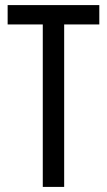

<svg xmlns="http://www.w3.org/2000/svg" viewBox="-20 -734 421 754"><path d="M232 0H148V-638H10V-714H370V-638H232Z"/></svg>

Font: Noto Sans Arabic ExtraCondensed
Style: Regular
Weight: 400
Width: 2
Designer: Monotype Design Team, Nadine Chahine, Nizar Qandah and Khaled Hosny
Foundry: Monotype Imaging Inc.
Version: Version 2.012